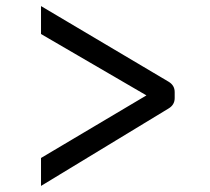

<svg xmlns="http://www.w3.org/2000/svg" viewBox="-20 -701 690 632"><path d="M555 -378Q555 -356 535 -344L115 -89V-181L462 -387L115 -589V-681L535 -432Q555 -420 555 -398Z"/></svg>

Font: Gowun Batang
Style: Bold
Weight: 700
Designer: Yanghee Ryu
Foundry: Yanghee Ryu
Version: Version 2.000